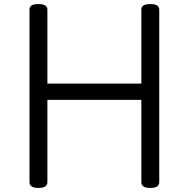

<svg xmlns="http://www.w3.org/2000/svg" viewBox="-20 -910 928 944"><path d="M169 14Q125 14 125 -14V-863Q125 -877 136 -883.5Q147 -890 169 -890Q213 -890 213 -863V-499H675V-863Q675 -877 686 -883.5Q697 -890 719 -890Q763 -890 763 -863V-14Q763 0 752 7Q741 14 719 14Q675 14 675 -14V-419H213V-14Q213 0 202 7Q191 14 169 14Z"/></svg>

Font: Playwrite IT Moderna
Style: Regular
Weight: 400
Designer: Veronika Burian, José Scaglione
Foundry: TypeTogether
Version: Version 1.002